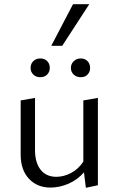

<svg xmlns="http://www.w3.org/2000/svg" viewBox="-20 -884 561 910"><path d="M78 -151V-408L146 -420V-173Q146 -113 172.5 -79.5Q199 -46 247 -46Q282 -46 316.5 -64Q351 -82 375 -118V-408L444 -420V-6L387 6L378 -67Q346 -31 304 -13Q262 5 219 5Q156 5 117 -37Q78 -79 78 -151ZM125 -562Q125 -582 138 -594.5Q151 -607 171 -607Q191 -607 203.5 -594.5Q216 -582 216 -562Q216 -543 203.5 -530.5Q191 -518 171 -518Q151 -518 138 -530.5Q125 -543 125 -562ZM316 -562Q316 -581 329.5 -594Q343 -607 363 -607Q382 -607 394.5 -594.5Q407 -582 407 -562Q407 -543 395 -530.5Q383 -518 363 -518Q343 -518 329.5 -530.5Q316 -543 316 -562ZM326 -864H403L275 -667H223Z"/></svg>

Font: LXGW Bright TC
Style: Regular
Weight: 400
Designer: Christian Thalmann (Catharsis Fonts)
Foundry: LXGW / Christian Thalmann (Catharsis Fonts) / Fontworks Inc.
Version: Version 5.501